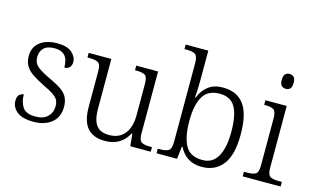

<svg xmlns="http://www.w3.org/2000/svg" viewBox="-91 -1023 2125 1296"><g transform="rotate(15 971.5 -375.0)"><path d="M207.5 9.8Q128.9 9.8 91.3 -21Q53.7 -51.8 53.7 -96.2Q53.7 -127.9 68.6 -139.9Q83.5 -151.9 97.7 -151.9Q97.7 -98.1 121.6 -63Q145.5 -27.8 210.9 -27.8Q266.6 -27.8 296.1 -56.9Q325.7 -85.9 325.7 -129.9Q325.7 -153.8 316.9 -171.9Q307.6 -189.9 283.7 -206.5Q259.8 -223.1 214.8 -244.1Q160.2 -271.5 127 -293.9Q94.2 -316.9 78.4 -344.5Q62.5 -372.1 62.5 -412.1Q62.5 -474.1 107.7 -509Q152.8 -543.9 227.5 -543.9Q297.9 -543.9 330.8 -514.4Q363.8 -484.9 363.8 -449.2Q363.8 -425.8 351.3 -411.9Q338.9 -397.9 314.9 -397.9Q314.9 -455.1 290.8 -481Q266.6 -506.8 219.7 -506.8Q167.5 -506.8 143.6 -482.4Q119.6 -458 119.6 -419.9Q119.6 -377 150.1 -352.5Q180.7 -328.1 244.6 -298.8Q270.5 -286.6 291.3 -275.1Q312 -263.7 327.1 -252.4Q357.4 -230 369.6 -202.9Q381.8 -175.8 381.8 -140.1Q381.8 -68.8 333.7 -29.5Q285.6 9.8 207.5 9.8Z M706.1 9.8Q625 9.8 583.7 -37.1Q542.5 -84 542.5 -185.1V-433.1Q542.5 -481 523.9 -492.4Q505.4 -503.9 462.4 -503.9H448.2V-536.1H606.4V-186Q606.4 -141.1 616.7 -107.9Q626.5 -74.2 651.9 -55.2Q677.2 -36.1 724.1 -36.1Q772.9 -36.1 806.2 -59.1Q838.4 -82 853.8 -121.6Q869.1 -161.1 869.1 -210V-431.2Q869.1 -480 851.1 -491.9Q833 -503.9 790 -503.9H780.3V-536.1H933.1V-102.1Q933.1 -55.2 951.7 -43.7Q970.2 -32.2 1008.3 -32.2H1025.4V0H882.3L874 -85.9H869.1Q819.3 9.8 706.1 9.8Z M1382.8 9.8Q1324.7 9.8 1285.4 -16.1Q1246.1 -42 1224.1 -87.9H1219.7L1209 0H1065.9V-32.2H1080.1Q1123 -32.2 1141.6 -44.2Q1160.2 -56.2 1160.2 -105V-654.8Q1160.2 -704.1 1141.6 -716.1Q1123 -728 1084 -728H1065.9V-759.8H1224.1V-568.8Q1224.1 -559.6 1224.1 -548.1Q1224.1 -536.6 1223.6 -523.9Q1223.1 -498 1221.9 -473.1Q1220.7 -448.2 1218.8 -431.2H1223.1Q1244.1 -483.9 1283.4 -514.4Q1322.8 -544.9 1385.7 -544.9Q1482.9 -544.9 1532.5 -479Q1582 -413.1 1582 -268.1Q1582 -126 1529.5 -58.1Q1477.1 9.8 1382.8 9.8ZM1376 -36.1Q1446.8 -36.1 1481.4 -97.2Q1516.1 -158.2 1516.1 -270Q1516.1 -387.2 1483.4 -443.1Q1450.7 -499 1375 -499Q1293 -499 1258.1 -439.9Q1223.1 -380.9 1223.1 -269Q1223.1 -158.2 1256.1 -97.2Q1289.1 -36.1 1376 -36.1Z M1795.9 -646Q1777.8 -646 1765.9 -657Q1753.9 -668 1753.9 -698.2Q1753.9 -728 1765.9 -739Q1777.8 -750 1795.9 -750Q1813 -750 1825 -739Q1836.9 -728 1836.9 -698.2Q1836.9 -668 1825 -657Q1813 -646 1795.9 -646ZM1933.1 -32.2V0H1668V-32.2H1688Q1731 -32.2 1749.5 -43.2Q1768.1 -54.2 1768.1 -102.1V-431.2Q1768.1 -480 1749.5 -491.9Q1731 -503.9 1692.9 -503.9H1683.1V-536.1H1832V-105Q1832 -56.2 1850.6 -44.2Q1869.1 -32.2 1912.1 -32.2Z"/></g></svg>

Font: Koh Santepheap Light
Style: Regular
Weight: 300
Designer: Danh Hong
Version: Version 2.002; ttfautohint (v1.8.3)